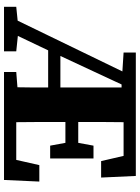

<svg xmlns="http://www.w3.org/2000/svg" viewBox="110 -807 697 957"><g transform="rotate(90 458.5 -328.5)"><path d="M783 -484 757 -596H589Q588 -536 588 -477.5Q588 -419 588 -370H692L706 -446H770V-230H706L692 -306H588Q588 -244 588 -183Q588 -122 589 -61H777L803 -176H885L877 0H339V-61L415 -67Q416 -105 416 -143.5Q416 -182 416 -220H231L159 -69L236 -61V0H14V-61L83 -68L336 -590L242 -596V-657H857L865 -484ZM416 -289V-586H401L259 -281H416Z"/></g></svg>

Font: Source Serif 4 SmText
Style: Bold
Weight: 700
Designer: Frank Grießhammer
Foundry: Adobe
Version: Version 4.005;hotconv 1.1.0;makeotfexe 2.6.0